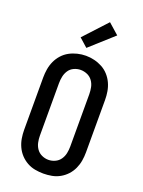

<svg xmlns="http://www.w3.org/2000/svg" viewBox="-180 -1066 861 1155"><g transform="rotate(20 250.0 -488.5)"><path d="M250 8Q223 8 196 3Q169 -2 145 -15.5Q121 -29 102.5 -49Q84 -69 72.5 -94Q61 -119 56.5 -146Q52 -173 52 -200V-535Q52 -562 56.5 -589Q61 -616 72.5 -641Q84 -666 102.5 -686.5Q121 -707 145 -720Q169 -733 196 -739.5Q223 -746 250 -746Q277 -746 304 -739.5Q331 -733 355 -720Q379 -707 397.5 -686.5Q416 -666 427.5 -641Q439 -616 443.5 -589Q448 -562 448 -535V-200Q448 -173 443.5 -146Q439 -119 427.5 -94Q416 -69 397.5 -49Q379 -29 355 -15.5Q331 -2 304 3Q277 8 250 8ZM250 -80Q272 -80 292.5 -89.5Q313 -99 325.5 -117Q338 -135 342.5 -156.5Q347 -178 347 -200V-535Q347 -557 342.5 -579Q338 -601 325 -619Q312 -637 291.5 -646Q271 -655 249 -655Q227 -655 206.5 -645.5Q186 -636 174 -618Q162 -600 157.5 -578.5Q153 -557 153 -535V-200Q153 -178 157.5 -156.5Q162 -135 174.5 -117Q187 -99 207.5 -89.5Q228 -80 250 -80ZM235 -791 181 -839 316 -985 384 -925Z"/></g></svg>

Font: Zed Sans Semibold
Style: Regular
Weight: 600
Designer: Belleve Invis
Foundry: Belleve Invis
Version: Version 1.0.0; ttfautohint (v1.8.4)